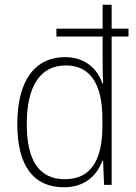

<svg xmlns="http://www.w3.org/2000/svg" viewBox="-20 -780 574 810"><path d="M250 10C341 10 390 -43 412 -102H415L419 0H451V-626H522V-659H451V-760H413V-659H218V-626H413V-529C413 -497 413 -463 415 -428H412C392 -488 340 -539 255 -539C127 -539 53 -440 53 -257C53 -83 119 10 250 10ZM254 -24C143 -24 93 -105 93 -257C93 -419 151 -504 258 -504C362 -504 412 -423 412 -280V-248C412 -107 365 -24 254 -24Z"/></svg>

Font: Noto Sans Lao SemiCondensed ExtraLight
Style: Regular
Weight: 200
Width: 4
Designer: Monotype Design Team
Foundry: Monotype Imaging Inc.
Version: Version 2.003